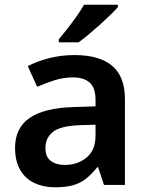

<svg xmlns="http://www.w3.org/2000/svg" viewBox="-20 -786 628 816"><path d="M297 -552Q402 -552 456.5 -506.5Q511 -461 511 -364V0H422L397 -75H393Q370 -46 345.5 -26.5Q321 -7 289.5 1.5Q258 10 213 10Q165 10 126.5 -8Q88 -26 66 -63.5Q44 -101 44 -158Q44 -242 105.5 -284.5Q167 -327 292 -331L386 -334V-361Q386 -413 361 -435Q336 -457 291 -457Q250 -457 212 -445Q174 -433 138 -417L98 -505Q138 -526 189.5 -539Q241 -552 297 -552ZM320 -254Q237 -251 205 -225.5Q173 -200 173 -157Q173 -119 196 -102Q219 -85 255 -85Q310 -85 348 -116.5Q386 -148 386 -210V-256ZM481 -756Q469 -742 448.5 -722Q428 -702 403.5 -680Q379 -658 355.5 -638.5Q332 -619 314 -606H230V-619Q246 -638 266 -663.5Q286 -689 305.5 -716.5Q325 -744 337 -766H481Z"/></svg>

Font: Noto Sans Devanagari SemiBold
Style: Regular
Weight: 600
Version: Version 2.003